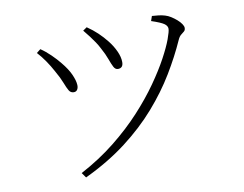

<svg xmlns="http://www.w3.org/2000/svg" viewBox="-76 -781 1153 908"><g transform="rotate(-10 500.0 -326.5)"><path d="M374 -663 393 -676Q421 -657 443 -636Q465 -615 484 -591Q504 -566 517 -537.5Q530 -509 530 -485Q530 -470 523.5 -463Q517 -456 505 -456Q492 -456 484.5 -470.5Q477 -485 468 -510Q459 -535 443 -564Q434 -582 423.5 -597.5Q413 -613 401 -629Q389 -645 374 -663ZM267 23 250 -1Q342 -50 416.5 -109.5Q491 -169 549 -232Q607 -295 649.5 -355.5Q692 -416 719.5 -467Q747 -518 760 -553.5Q773 -589 773 -602Q773 -616 758 -626.5Q743 -637 698 -652L706 -675Q718 -674 735 -672.5Q752 -671 768 -666Q782 -662 796 -653Q810 -644 822 -633.5Q834 -623 841.5 -612Q849 -601 849 -593Q849 -582 842.5 -576.5Q836 -571 827 -564Q818 -557 811 -541Q778 -467 731.5 -390Q685 -313 620 -238.5Q555 -164 468 -97.5Q381 -31 267 23ZM140 -597 159 -612Q183 -596 206.5 -573Q230 -550 246 -530Q275 -495 288 -465.5Q301 -436 302 -416Q303 -403 297.5 -393.5Q292 -384 280 -384Q265 -384 257 -397.5Q249 -411 239.5 -436Q230 -461 210 -496Q195 -524 177.5 -549.5Q160 -575 140 -597Z"/></g></svg>

Font: Source Han Serif JP VF
Style: Regular
Weight: 250
Designer: Ryoko NISHIZUKA 西塚涼子 (kana & ideographs); Frank Grießhammer (Latin, Greek & Cyrillic); Wenlong ZHANG 张文龙 (bopomofo); San
Foundry: Adobe
Version: Version 2.001;hotconv 1.1.0;makeotfexe 2.6.0